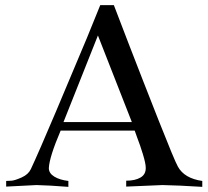

<svg xmlns="http://www.w3.org/2000/svg" viewBox="-20 -726 811 747"><path d="M767 1Q672 -5 612 -6L471 0V-23Q506 -23 527 -35.5Q548 -48 547 -74Q547 -90 536 -126Q525 -162 514 -190L504 -218H216Q172 -115 170 -72Q170 -52 191 -39Q212 -26 246 -22V1Q170 -5 122 -6L4 0V-22Q12 -22 25 -23Q38 -24 64 -35.5Q90 -47 100 -68Q130 -132 197.5 -291.5Q265 -451 318 -578L370 -706H423Q423 -705 479 -560Q535 -415 597 -258Q659 -101 672 -78Q697 -32 767 -22V0ZM493 -251 361 -588 227 -251Z"/></svg>

Font: GFS Artemisia
Style: Regular
Weight: 400
Designer: Takis Katsoulidis and George D. Matthiopoulos
Foundry: Takis Katsoulidis and George D. Matthiopoulos
Version: Version 1.0